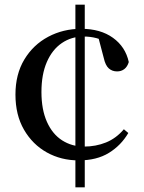

<svg xmlns="http://www.w3.org/2000/svg" viewBox="-20 -748 613 820"><path d="M342 52H302V-728H342ZM337 -592Q285 -592 244 -564Q203 -536 180 -483Q157 -430 157 -355Q157 -280 180.5 -227.5Q204 -175 245.5 -148.5Q287 -122 339 -122Q389 -122 432.5 -139.5Q476 -157 509 -196L528 -180Q497 -127 445 -95Q393 -63 316 -63Q241 -63 180 -97Q119 -131 82.5 -194Q46 -257 46 -344Q46 -431 84 -494Q122 -557 186 -591Q250 -625 327 -625Q409 -625 462.5 -586.5Q516 -548 530 -483Q524 -463 511 -453Q498 -443 480 -443Q459 -443 444.5 -456Q430 -469 423 -501L398 -596L451 -559Q419 -578 392.5 -585Q366 -592 337 -592Z"/></svg>

Font: Noto Serif KR ExtraLight SemiBold
Style: Regular
Weight: 600
Version: Version 2.002-H1;hotconv 1.1.0;makeotfexe 2.6.0